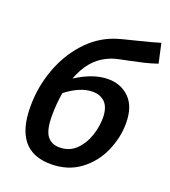

<svg xmlns="http://www.w3.org/2000/svg" viewBox="-145 -900 904 1018"><g transform="rotate(20 307.0 -391.5)"><path d="M560 -328Q560 -248 525.5 -169.5Q491 -91 422.5 -40Q354 11 258 11Q53 11 53 -240Q53 -349 89 -449Q125 -549 191.5 -623Q258 -697 345 -728Q375 -739 463 -760Q549 -781 590 -794L614 -685Q576 -672 542 -664Q508 -656 460 -646Q414 -637 390 -631Q366 -625 345 -614Q255 -572 212 -455Q309 -517 392 -517Q465 -517 512.5 -469.5Q560 -422 560 -328ZM435 -312Q435 -370 409 -398Q383 -426 337 -426Q268 -426 188 -364Q177 -302 177 -233Q177 -153 201 -120.5Q225 -88 271 -88Q327 -88 364 -124.5Q401 -161 418 -213Q435 -265 435 -312Z"/></g></svg>

Font: Bitter Pro SemiBold
Style: Italic
Weight: 600
Italic angle: -9°
Designer: Sol Matas, and Bitter project Authors
Foundry: Sol Matas
Version: Version 1.010